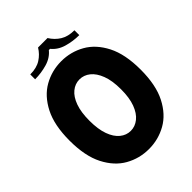

<svg xmlns="http://www.w3.org/2000/svg" viewBox="-246 -985 1119 1119"><g transform="rotate(-45 313.0 -426.0)"><path d="M20 -350Q20 -477 61 -557Q102 -637 168.5 -674.5Q235 -712 313 -712Q391 -712 457.5 -674.5Q524 -637 565 -557Q606 -477 606 -350Q606 -223 565 -143Q524 -63 457.5 -25.5Q391 12 313 12Q235 12 168.5 -25.5Q102 -63 61 -143Q20 -223 20 -350ZM184 -350Q184 -280 201 -233Q218 -186 247.5 -162Q277 -138 313 -138Q349 -138 379 -162Q409 -186 426.5 -233Q444 -280 444 -350Q444 -421 426 -468Q408 -515 378.5 -538.5Q349 -562 313 -562Q277 -562 247.5 -538Q218 -514 201 -467Q184 -420 184 -350ZM274 -864H352Q374 -828 408.5 -806.5Q443 -785 495 -785V-745Q445 -745 396 -759Q347 -773 318 -809H308Q279 -773 230 -759Q181 -745 131 -745V-785Q184 -785 218.5 -807Q253 -829 274 -864Z"/></g></svg>

Font: Phudu Light
Style: Bold
Weight: 700
Version: Version 1.005;gftools[0.9.23]